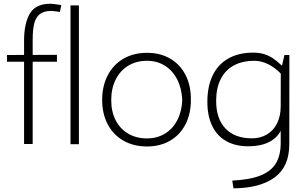

<svg xmlns="http://www.w3.org/2000/svg" viewBox="-20 -769 1642 1024"><path d="M154.3 -557.1V-476.1L283.7 -476.6V-439.9H154.3V-1H108.4V-439.9H17.1V-475.6L108.4 -476.1V-552.2Q108.4 -644 139.2 -696.5Q169.9 -749 248.5 -749Q260.3 -749 292.5 -744.1L307.1 -741.7L299.3 -705.1L281.7 -708Q261.2 -710.9 254.9 -710.9Q214.4 -710.9 192.6 -693.8Q170.9 -676.8 162.6 -644Q154.3 -611.3 154.3 -557.1Z M356 -740.2H400.9V0H356Z M524.9 -235.8Q524.9 -310.5 554.7 -367.7Q584.5 -424.8 638.7 -456.1Q692.9 -487.3 764.2 -487.3Q835 -487.3 888.2 -456.1Q941.4 -424.8 970.2 -367.9Q999 -311 998 -235.8Q998 -161.6 969 -105.5Q939.9 -49.3 887 -18.6Q834 12.2 764.2 12.2Q692.9 12.2 638.7 -18.6Q584.5 -49.3 554.7 -105.7Q524.9 -162.1 524.9 -235.8ZM952.1 -235.8Q949.2 -298.3 924.8 -345.7Q900.4 -393.1 858.9 -418.9Q817.4 -444.8 764.2 -444.8Q707 -444.8 663.8 -418.5Q620.6 -392.1 596.9 -344.5Q573.2 -296.9 573.2 -234.9Q573.2 -173.8 596.9 -127.7Q620.6 -81.5 663.8 -56.2Q707 -30.8 764.2 -30.8Q817.9 -30.8 859.6 -56.2Q901.4 -81.5 925.5 -128.2Q949.7 -174.8 952.1 -235.8Z M1523.4 -475.6 1522.9 0Q1522.9 120.1 1444.8 177.2Q1366.7 234.4 1225.1 235.4L1218.8 194.3Q1313.5 189.5 1369.9 166.7Q1426.3 144 1451.7 101.6Q1477.1 59.1 1477.1 -7.3V-71.3Q1456.1 -31.2 1412.1 -10Q1368.2 11.2 1304.2 11.2Q1235.4 11.2 1186.3 -16.6Q1137.2 -44.4 1111.6 -97.7Q1085.9 -150.9 1085.9 -225.6Q1085.9 -308.6 1114.7 -367.7Q1143.6 -426.8 1198.5 -457.5Q1253.4 -488.3 1330.6 -488.3Q1364.3 -488.3 1390.6 -479.7Q1417 -471.2 1438.2 -456.3Q1459.5 -441.4 1483.9 -418.5L1497.1 -475.6ZM1477.1 -201.2Q1477.5 -273.4 1477.5 -376.5Q1445.8 -409.2 1409.4 -427Q1373 -444.8 1336.9 -444.8Q1272.5 -444.8 1226.6 -419.7Q1180.7 -394.5 1156.7 -346.4Q1132.8 -298.3 1132.8 -231Q1132.8 -135.7 1182.6 -83.5Q1232.4 -31.2 1323.7 -31.2Q1369.1 -31.2 1404.1 -52.2Q1439 -73.2 1458 -111.8Q1477.1 -150.4 1477.1 -201.7Z"/></svg>

Font: Selawik Light
Style: Regular
Weight: 300
Designer: Aaron Bell
Foundry: Microsoft Corporation
Version: Version 1.01